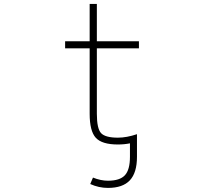

<svg xmlns="http://www.w3.org/2000/svg" viewBox="-20 -713 1040 963"><path d="M676.8 -470.7H465.8V-142.6Q465.8 -67.4 487.3 -44.9Q508.8 -22.5 571.3 -22.5Q615.2 -22.5 667 -40V-15.6V-8.8V73.2Q667 153.3 631.3 191.4Q595.7 229.5 521.5 229.5Q475.6 229.5 432.6 210L446.3 177.7Q485.4 193.4 521.5 193.4Q581.1 193.4 606.4 166Q631.8 138.7 631.8 73.2V5.9Q603.5 11.7 571.3 11.7Q491.2 11.7 460.4 -22Q429.7 -55.7 429.7 -142.6V-470.7H306.6V-505.9H429.7V-693.4H465.8V-505.9H676.8Z"/></svg>

Font: GenEi Gothic M ExtraLight
Style: Regular
Weight: 200
Designer: o_tamon (Modified); [Source Han Sans]
Ryoko NISHIZUKA  (kana & ideographs); Paul D. Hunt (Latin, Greek & Cyrillic); Wenl
Version: Version 1.1a;Original Version 1.004